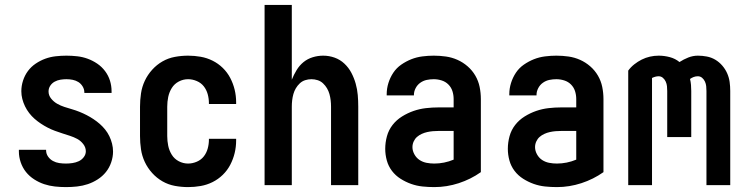

<svg xmlns="http://www.w3.org/2000/svg" viewBox="-20 -755 3040 783"><path d="M249 8Q226 8 203.5 5.5Q181 3 160 -4Q139 -11 119.5 -23.5Q100 -36 86 -53.5Q72 -71 64.5 -93Q57 -115 57 -137V-144H168V-142Q168 -128 176 -116.5Q184 -105 196 -98.5Q208 -92 221.5 -90Q235 -88 249 -88Q262 -88 275.5 -90Q289 -92 301 -97.5Q313 -103 321.5 -114Q330 -125 330 -138Q330 -154 319.5 -167.5Q309 -181 295 -188.5Q281 -196 265.5 -201Q250 -206 234.5 -211Q219 -216 204 -221.5Q189 -227 174.5 -234.5Q160 -242 146.5 -251Q133 -260 121 -270.5Q109 -281 99 -294Q89 -307 82 -321.5Q75 -336 71 -351.5Q67 -367 67 -383Q67 -405 74 -426.5Q81 -448 94 -465.5Q107 -483 125.5 -495.5Q144 -508 164.5 -515.5Q185 -523 207 -525.5Q229 -528 251 -528Q273 -528 295 -525.5Q317 -523 337.5 -515.5Q358 -508 376.5 -495.5Q395 -483 408.5 -465Q422 -447 428.5 -426Q435 -405 435 -383V-376H324V-378Q324 -391 317 -402.5Q310 -414 299.5 -420.5Q289 -427 276.5 -429.5Q264 -432 251 -432Q239 -432 226.5 -430Q214 -428 203 -422Q192 -416 185 -405.5Q178 -395 178 -382Q178 -366 188.5 -353Q199 -340 213 -332Q227 -324 242.5 -319Q258 -314 273.5 -309.5Q289 -305 304 -299Q319 -293 333.5 -285.5Q348 -278 361.5 -269Q375 -260 387 -249.5Q399 -239 409 -226.5Q419 -214 426 -199.5Q433 -185 437 -169Q441 -153 441 -137Q441 -115 433.5 -93Q426 -71 412 -53.5Q398 -36 378.5 -23.5Q359 -11 338 -4Q317 3 294.5 5.5Q272 8 249 8Z M747 8Q720 8 693 3Q666 -2 642.5 -15.5Q619 -29 600.5 -49.5Q582 -70 570.5 -94.5Q559 -119 555 -146Q551 -173 551 -200V-320Q551 -347 555 -374Q559 -401 570.5 -425.5Q582 -450 600.5 -470.5Q619 -491 642.5 -504.5Q666 -518 693 -523Q720 -528 747 -528Q773 -528 798.5 -523.5Q824 -519 847 -507.5Q870 -496 888.5 -478Q907 -460 919 -437Q931 -414 937 -389Q943 -364 943 -338V-331H832V-334Q832 -353 827 -371Q822 -389 811 -403Q800 -417 782.5 -424.5Q765 -432 747 -432Q727 -432 709 -422.5Q691 -413 680.5 -396Q670 -379 666 -359.5Q662 -340 662 -320V-200Q662 -180 666 -160.5Q670 -141 680.5 -124Q691 -107 709 -97.5Q727 -88 747 -88Q765 -88 782.5 -95.5Q800 -103 811 -117Q822 -131 827 -149Q832 -167 832 -186V-189H943V-182Q943 -156 937 -131Q931 -106 919 -83Q907 -60 888.5 -42Q870 -24 847 -12.5Q824 -1 798.5 3.5Q773 8 747 8Z M1059 0V-735H1170V-430Q1178 -450 1189.5 -469Q1201 -488 1217.5 -501.5Q1234 -515 1255 -521.5Q1276 -528 1298 -528Q1322 -528 1344.5 -520Q1367 -512 1384.5 -495.5Q1402 -479 1413 -458Q1424 -437 1430.5 -414Q1437 -391 1439 -367.5Q1441 -344 1441 -320V0H1330V-320Q1330 -333 1328.5 -346Q1327 -359 1323.5 -371.5Q1320 -384 1313.5 -395Q1307 -406 1297.5 -415Q1288 -424 1275.5 -428Q1263 -432 1250 -432Q1237 -432 1224.5 -428Q1212 -424 1202.5 -415Q1193 -406 1186.5 -395Q1180 -384 1176.5 -371.5Q1173 -359 1171.5 -346Q1170 -333 1170 -320V0Z M1751 8Q1727 8 1703 5.5Q1679 3 1656.5 -5Q1634 -13 1613.5 -26Q1593 -39 1578.5 -58Q1564 -77 1557.5 -100.5Q1551 -124 1551 -148Q1551 -174 1558 -199.5Q1565 -225 1581 -245.5Q1597 -266 1619.5 -280Q1642 -294 1666.5 -302.5Q1691 -311 1717 -314Q1743 -317 1769 -317H1830V-351Q1830 -368 1825 -383.5Q1820 -399 1808.5 -410.5Q1797 -422 1781 -427Q1765 -432 1749 -432Q1734 -432 1720 -429Q1706 -426 1694 -417.5Q1682 -409 1675 -395.5Q1668 -382 1668 -368V-366H1557V-371Q1557 -394 1564 -416.5Q1571 -439 1584 -458.5Q1597 -478 1616.5 -491.5Q1636 -505 1657.5 -513.5Q1679 -522 1702.5 -525Q1726 -528 1749 -528Q1774 -528 1798.5 -524.5Q1823 -521 1845.5 -511Q1868 -501 1887 -484.5Q1906 -468 1918.5 -446.5Q1931 -425 1936 -400.5Q1941 -376 1941 -351V-53Q1900 -24 1851 -8Q1802 8 1751 8ZM1751 -88Q1771 -88 1791 -92Q1811 -96 1830 -104V-221H1769Q1757 -221 1745.5 -220Q1734 -219 1722.5 -216.5Q1711 -214 1700 -209Q1689 -204 1680.5 -196.5Q1672 -189 1667 -178Q1662 -167 1662 -155Q1662 -140 1670 -125.5Q1678 -111 1691 -102.5Q1704 -94 1719.5 -91Q1735 -88 1751 -88Z M2251 8Q2227 8 2203 5.5Q2179 3 2156.5 -5Q2134 -13 2113.5 -26Q2093 -39 2078.5 -58Q2064 -77 2057.5 -100.5Q2051 -124 2051 -148Q2051 -174 2058 -199.5Q2065 -225 2081 -245.5Q2097 -266 2119.5 -280Q2142 -294 2166.5 -302.5Q2191 -311 2217 -314Q2243 -317 2269 -317H2330V-351Q2330 -368 2325 -383.5Q2320 -399 2308.5 -410.5Q2297 -422 2281 -427Q2265 -432 2249 -432Q2234 -432 2220 -429Q2206 -426 2194 -417.5Q2182 -409 2175 -395.5Q2168 -382 2168 -368V-366H2057V-371Q2057 -394 2064 -416.5Q2071 -439 2084 -458.5Q2097 -478 2116.5 -491.5Q2136 -505 2157.5 -513.5Q2179 -522 2202.5 -525Q2226 -528 2249 -528Q2274 -528 2298.5 -524.5Q2323 -521 2345.5 -511Q2368 -501 2387 -484.5Q2406 -468 2418.5 -446.5Q2431 -425 2436 -400.5Q2441 -376 2441 -351V-53Q2400 -24 2351 -8Q2302 8 2251 8ZM2251 -88Q2271 -88 2291 -92Q2311 -96 2330 -104V-221H2269Q2257 -221 2245.5 -220Q2234 -219 2222.5 -216.5Q2211 -214 2200 -209Q2189 -204 2180.5 -196.5Q2172 -189 2167 -178Q2162 -167 2162 -155Q2162 -140 2170 -125.5Q2178 -111 2191 -102.5Q2204 -94 2219.5 -91Q2235 -88 2251 -88Z M2542 0V-467Q2552 -481 2566.5 -492.5Q2581 -504 2597 -512Q2613 -520 2630.5 -524Q2648 -528 2666 -528Q2689 -528 2711.5 -522Q2734 -516 2751 -502Q2768 -513 2787 -520.5Q2806 -528 2826 -528Q2844 -528 2862.5 -524.5Q2881 -521 2897 -511.5Q2913 -502 2925.5 -487.5Q2938 -473 2945.5 -456Q2953 -439 2955.5 -421Q2958 -403 2958 -384V0H2861V-384Q2861 -394 2860 -403.5Q2859 -413 2855 -422Q2851 -431 2843.5 -437.5Q2836 -444 2826 -444Q2817 -444 2809 -441Q2801 -438 2794 -433Q2797 -421 2798 -408.5Q2799 -396 2799 -384V-196H2701V-384Q2701 -394 2700 -403.5Q2699 -413 2695 -422Q2691 -431 2683.5 -437.5Q2676 -444 2666 -444Q2659 -444 2652 -442Q2645 -440 2639 -437V0Z"/></svg>

Font: Moesevka
Style: Bold
Weight: 700
Monospace: yes
Designer: Belleve Invis
Foundry: Belleve Invis
Version: Version 32.5.0; ttfautohint (v1.8.4)